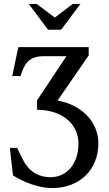

<svg xmlns="http://www.w3.org/2000/svg" viewBox="-20 -745 552 974"><path d="M168 -236V-188C293 -188 378 -118 378 -16C378 84 320 154 236 154C184 154 132 132 99 70C87 48 78 27 67 5H30L46 145C99 178 174 209 245 209C382 209 479 118 479 -18C479 -125 396 -213 272 -235L430 -464V-506H73L42 -359H84C104 -423 126 -460 204 -460H317ZM126 -725 224 -594H290L388 -725H349L258 -656L166 -725Z"/></svg>

Font: LT Superior Serif Medium
Style: Regular
Weight: 500
Designer: Daniel Lyons
Foundry: LyonsType
Version: Version 2.120;FEAKit 1.0